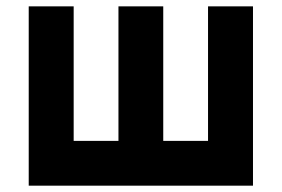

<svg xmlns="http://www.w3.org/2000/svg" viewBox="-20 -587 891 607"><path d="M637.7 -566.9H779.8V0H70.8V-566.9H212.9V-141.6H354.5V-566.9H496.1V-141.6H637.7Z"/></svg>

Font: Blazma
Style: Regular
Weight: 400
Designer: GGBotNet
Version: 1.00